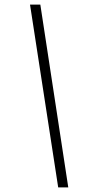

<svg xmlns="http://www.w3.org/2000/svg" viewBox="-20 -763 376 838"><path d="M234 55 111 -743H156L278 55Z"/></svg>

Font: Saira Thin ExtraLight
Style: Italic
Weight: 250
Italic angle: -12°
Version: Version 1.101